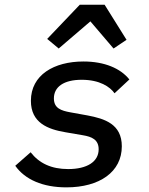

<svg xmlns="http://www.w3.org/2000/svg" viewBox="-20 -792 640 824"><path d="M264.9 12.1C408 12.1 502.8 -54.7 502.8 -164.1C502.8 -259.9 428.6 -282.7 356.2 -296.5L281.6 -310C242.9 -317.1 211.3 -327.1 211.3 -369.7C211.3 -419.4 253.9 -449.6 330.6 -449.6C408 -449.6 452.1 -419.4 471.6 -391.7L535.2 -451C497.2 -498.6 428.6 -528.1 338.1 -528.1C212 -528.1 112.6 -470.5 112.6 -359.4C112.6 -264.9 185 -237.2 261 -224.4L335.6 -211.6C373.9 -205.3 403.4 -192.8 403.4 -151.3C403.4 -97.7 353.3 -66.4 272.7 -66.4C200.3 -66.4 148.1 -91.3 111.5 -138.5L45.5 -80.6C87.4 -21.3 163.7 12.1 264.9 12.1ZM182.5 -625 231.9 -583.8 367.9 -700.3 467.3 -583.8 523.1 -621.1 429 -771.7H322.4Z"/></svg>

Font: Margiela Mono Italic Medium It
Style: Regular
Weight: 500
Designer: Mike Abbink, Paul van der Laan, Pieter van Rosmalen
Foundry: Bold Monday
Version: Version 2.003 2021